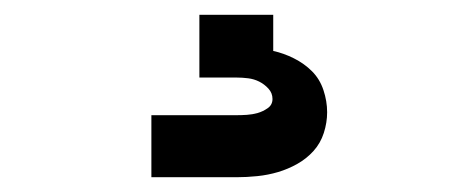

<svg xmlns="http://www.w3.org/2000/svg" viewBox="-20 -20 640 260"><path d="M185 220V136H300Q307 136 314.5 135.5Q322 135 329 133Q336 131 342.5 126.5Q349 122 349 114Q349 106 343.5 100Q338 94 331 90.5Q324 87 316 86Q308 85 300 85H250V0H350V49Q364 52 378 59Q392 66 402.5 76.5Q413 87 418 102Q423 117 423 132Q423 146 418.5 160Q414 174 404.5 184.5Q395 195 382.5 202Q370 209 356.5 213Q343 217 328.5 218.5Q314 220 300 220Z"/></svg>

Font: Iosevka HT Extended
Style: Bold
Weight: 700
Width: 7
Monospace: yes
Designer: Belleve Invis
Foundry: Belleve Invis
Version: Version 32.3.0; ttfautohint (v1.8.4)